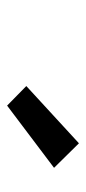

<svg xmlns="http://www.w3.org/2000/svg" viewBox="129 -954 242 540"><g transform="rotate(90 250.0 -684.0)"><path d="M277 -583 222 -637 383 -785 452 -715Z"/></g></svg>

Font: Iosevka Curly Slab HvObl
Style: Regular
Weight: 900
Italic angle: -9°
Monospace: yes
Designer: Belleve Invis
Foundry: Belleve Invis
Version: Version 11.1.0; ttfautohint (v1.8.3)